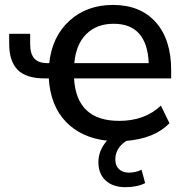

<svg xmlns="http://www.w3.org/2000/svg" viewBox="-20 -569 743 786"><path d="M445.3 -471.7Q376 -471.7 333.5 -429.7Q291 -387.7 284.2 -310.5H588.9Q582 -471.7 445.3 -471.7ZM17.6 -389.6V-430.7H103.5V-388.7Q103.5 -348.6 120.6 -329.6Q137.7 -310.5 174.8 -310.5H181.6Q193.4 -419.9 264.6 -484.4Q335.9 -548.8 442.4 -548.8Q554.7 -548.8 617.7 -478Q680.7 -407.2 680.7 -282.2V-248H283.2Q293 -74.2 467.8 -74.2Q573.2 -74.2 638.7 -136.7L673.8 -64.5Q613.3 -2 497.1 7.8Q452.1 37.1 452.1 84Q452.1 109.4 467.3 123.5Q482.4 137.7 507.8 137.7Q535.2 137.7 559.6 126L574.2 180.7Q541 197.3 493.2 197.3Q442.4 197.3 412.6 169.9Q382.8 142.6 382.8 94.7Q382.8 46.9 418 6.8Q312.5 -4.9 249.5 -70.8Q186.5 -136.7 179.7 -248H163.1Q86.9 -248 52.2 -283.2Q17.6 -318.4 17.6 -389.6Z"/></svg>

Font: Min Sans Medium
Style: Regular
Weight: 500
Designer: Jinseong-Kim, NotoSansCJK, Nunito
Foundry: Jinseong-Kim
Version: Version 1.400;Glyphs 3.1.2 (3151)